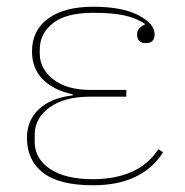

<svg xmlns="http://www.w3.org/2000/svg" viewBox="-20 -538 548 570"><path d="M256 12Q156 12 108 -25Q60 -62 60 -129Q60 -180 95 -213.5Q130 -247 196 -255V-258Q139 -270 107 -302.5Q75 -335 75 -385Q75 -448 123 -483Q171 -518 257 -518Q342 -518 390.5 -493Q439 -468 439 -436Q439 -410 413 -410Q387 -410 387 -436Q387 -446 393.5 -453.5Q400 -461 410 -465V-467Q386 -484 350 -492Q314 -500 257 -500Q176 -500 137 -469Q98 -438 98 -391V-379Q98 -334 138 -302.5Q178 -271 250 -271H355V-251H248Q171 -251 127 -219Q83 -187 83 -138V-117Q83 -67 128.5 -36.5Q174 -6 256 -6Q322 -6 371.5 -28Q421 -50 450 -95L464 -86Q435 -39 383 -13.5Q331 12 256 12Z"/></svg>

Font: IBM Plex Serif Thin
Style: Regular
Weight: 100
Designer: Mike Abbink, Paul van der Laan, Pieter van Rosmalen
Foundry: Bold Monday
Version: Version 3.001